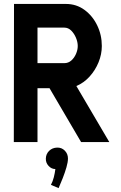

<svg xmlns="http://www.w3.org/2000/svg" viewBox="-20 -720 614 973"><path d="M534 0H391L231 -273H170V0H50L51 -700H314Q367 -700 408 -670Q449 -640 472.5 -591.5Q496 -543 496 -487Q496 -445 479.5 -404.5Q463 -364 434 -332Q405 -300 367 -284ZM374 -487Q374 -507 365 -528.5Q356 -550 341 -565Q326 -580 306 -580H170V-400H306Q326 -400 341 -413Q356 -426 365 -446.5Q374 -467 374 -487ZM212.3 83.2Q213.1 59.9 229.1 44.3Q245 28.8 269.2 28Q292.5 27.1 308.5 43.5Q324.4 59.9 324.4 83.2Q324.4 101.3 316.7 128Q308.9 154.8 298.1 182.4Q287.3 210 277 233.3L238.1 216.9Q247.6 198.8 252.8 178.1Q258 157.4 260.6 136.7Q240.7 136.7 226.1 120.7Q211.4 104.7 212.3 83.2Z"/></svg>

Font: Kulim Park
Style: Bold
Weight: 700
Designer: Noponies / Dale Sattler
Foundry: Noponies
Version: Version 1.000; ttfautohint (v1.8.3)